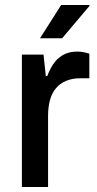

<svg xmlns="http://www.w3.org/2000/svg" viewBox="-20 -743 386 763"><path d="M67 0V-526H153L162 -441H168Q177 -466 191.5 -488Q206 -510 229.5 -524Q253 -538 287 -538Q303 -538 315.5 -535Q328 -532 335 -530V-432H300Q268 -432 243.5 -422Q219 -412 202.5 -392.5Q186 -373 178.5 -345Q171 -317 171 -282V0ZM139 -591 223 -723H335L336 -720L227 -591Z"/></svg>

Font: Archivo SemiBold Medium
Style: Regular
Weight: 500
Version: Version 2.001